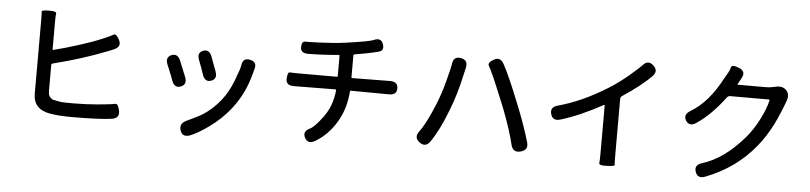

<svg xmlns="http://www.w3.org/2000/svg" viewBox="-49 -1081 6057 1436"><g transform="rotate(5 2980.0 -362.5)"><path d="M511 11Q414 11 348 0Q220 -22 220 -139V-686Q220 -744 218 -755.5Q216 -767 273 -767Q330 -768 327 -750Q324 -732 324 -686V-481Q324 -476 329 -477Q414 -498 519.5 -531.5Q625 -565 697 -596Q751 -619 769.5 -630.5Q788 -642 813 -593Q837 -545 781 -521L734 -502Q555 -431 333 -375Q324 -373 324 -364V-168Q324 -134 339.5 -120Q355 -106 363 -105Q392 -99 421 -94Q435 -92 517 -92Q604 -92 698 -100Q804 -110 826 -115.5Q848 -121 859 -66Q870 -11 810 -2Q717 11 511 11Z M1405 70Q1348 91 1331 41Q1314 -10 1366 -35L1437 -69Q1462 -81 1486 -96Q1555 -139 1615 -213Q1667 -277 1702 -368.5Q1737 -460 1740 -483Q1747 -544 1802 -532Q1858 -520 1841 -466Q1839 -461 1832 -433Q1793 -278 1699 -159Q1633 -75 1542 -10Q1460 49 1405 70ZM1304 -288Q1257 -270 1236 -326L1223 -362Q1213 -389 1201 -416L1191 -440Q1167 -495 1213 -515Q1259 -534 1282 -478L1329 -362Q1351 -307 1304 -288ZM1526 -351Q1479 -334 1460 -392L1452 -415Q1443 -443 1432 -470L1423 -494Q1400 -550 1446 -568Q1492 -586 1513 -529L1552 -424Q1573 -367 1526 -351Z M2340 30Q2288 61 2263 14Q2238 -33 2294 -59Q2328 -75 2390 -159.5Q2452 -244 2463 -362Q2463 -367 2458 -367L2146 -364Q2084 -364 2087 -415Q2090 -466 2107 -464Q2124 -462 2174 -462H2461Q2466 -462 2466 -467V-621Q2466 -626 2461 -626Q2347 -615 2234 -614Q2173 -613 2174 -659Q2175 -704 2200.5 -703Q2226 -702 2317 -706Q2423 -710 2499 -721Q2679 -746 2708 -759Q2764 -785 2781 -736Q2799 -687 2754 -676Q2673 -655 2576 -640Q2569 -639 2569 -632V-467Q2569 -462 2574 -462L2858 -465Q2918 -466 2918 -415Q2919 -364 2858 -365L2573 -367Q2567 -367 2567 -361Q2557 -230 2498 -131Q2435 -25 2340 30Z M3200 -42Q3166 8 3120 -26Q3073 -60 3109 -108Q3156 -169 3219 -322Q3253 -405 3279 -505Q3306 -609 3309 -631Q3315 -692 3372 -682Q3429 -672 3415 -613Q3409 -589 3403 -560Q3370 -407 3320 -282Q3262 -131 3200 -42ZM3878 -25Q3820 -10 3806 -68Q3781 -173 3723 -325Q3712 -353 3701 -380L3652 -498Q3641 -525 3629 -552Q3598 -621 3585 -643.5Q3572 -666 3619 -692Q3665 -718 3694 -665Q3742 -577 3817 -388Q3884 -224 3920 -98Q3937 -40 3878 -25Z M4529 26Q4469 29 4471.5 11Q4474 -7 4474 -81V-424Q4474 -429 4470 -427Q4294 -331 4154 -289Q4096 -271 4081 -324Q4067 -376 4125 -391Q4303 -439 4492 -557Q4568 -604 4645 -670Q4718 -733 4729 -746Q4768 -792 4810 -753Q4853 -714 4810 -671Q4735 -595 4597 -504Q4585 -496 4585 -482V-81Q4585 6 4587 15Q4589 24 4529 26Z M5270 42Q5214 64 5196 13Q5178 -38 5236 -56Q5399 -105 5548 -279Q5601 -340 5645 -427Q5686 -508 5699 -569Q5700 -574 5695 -574H5403Q5388 -574 5379 -562Q5276 -424 5169 -353Q5119 -319 5091 -362Q5064 -406 5116 -437Q5248 -515 5345 -699Q5360 -726 5376 -753Q5383 -764 5389.5 -788.5Q5396 -813 5451 -790Q5507 -767 5475 -713L5450 -668Q5447 -664 5452 -664H5660Q5687 -664 5713 -669L5741 -675Q5790 -684 5817 -654Q5844 -624 5827 -576Q5793 -482 5752 -398Q5703 -300 5640 -223Q5496 -45 5270 42Z"/></g></svg>

Font: Resource Han Rounded JP Medium
Style: Regular
Weight: 500
Designer: Cyano Hao (round all glyphs); Ryoko NISHIZUKA 西塚涼子 (kana, bopomofo & ideographs); Paul D. Hunt (Latin, Greek & Cyrillic)
Foundry: Cyano Hao
Version: 0.990